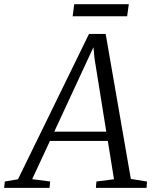

<svg xmlns="http://www.w3.org/2000/svg" viewBox="-80 -914 750 934"><path d="M-60 0 -56.5 -31 7.5 -42 353 -749H434L556.5 -43.5L635 -31L633 0H386.5L389 -31L474.5 -42L444.5 -228.5H163L76.5 -42.5L164 -31L161 0ZM184 -273.5H437L380 -628.5L374.5 -684L350.5 -632.5ZM281 -893.5H546.5L538.5 -835H273.5Z"/></svg>

Font: Merriweather 48pt Light
Style: Italic
Weight: 300
Italic angle: -7.8°
Version: Version 2.101